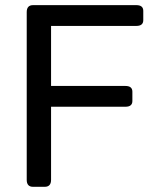

<svg xmlns="http://www.w3.org/2000/svg" viewBox="-20 -720 609 740"><path d="M107.4 0Q83 0 83 -26.9V-673.3Q83 -700.2 107.4 -700.2H505.4Q532.2 -700.2 532.2 -678.2V-642.1Q532.2 -620.1 505.4 -620.1H176.8V-388.7H463.4Q490.2 -388.7 490.2 -366.7V-330.6Q490.2 -308.6 463.4 -308.6H176.8V-26.9Q176.8 0 152.3 0Z"/></svg>

Font: Istok Web
Style: Regular
Weight: 400
Designer: Andrey V. Panov
Foundry: Andrey V. Panov
Version: Version 1.0.2g